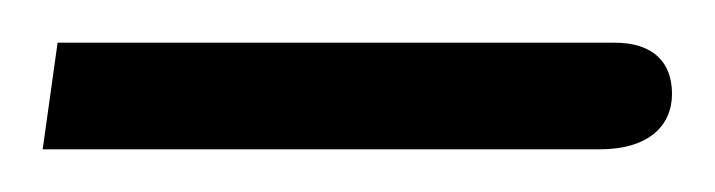

<svg xmlns="http://www.w3.org/2000/svg" viewBox="-20 -65 335 90"><path d="M0 5H261C284 5 295 -6 295 -21C295 -36 286 -45 268 -45H7Z"/></svg>

Font: Noto Sans Arabic UI Cn Lt
Style: Regular
Weight: 300
Width: 3
Designer: Monotype Design Team, Nadine Chahine and Nizar Qandah
Foundry: Monotype Imaging Inc.
Version: Version 2.010